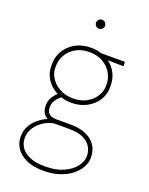

<svg xmlns="http://www.w3.org/2000/svg" viewBox="-168 -794 848 1094"><g transform="rotate(20 256.0 -247.5)"><path d="M47.4 0ZM293.5 -86.9Q342.3 -86.9 381.1 -71.5Q419.9 -56.2 442.4 -25.1Q464.8 5.9 464.8 52.2Q464.8 80.1 449.7 108.6Q434.6 137.2 405.3 160.9Q376 184.6 333 199.2Q290 213.9 234.9 213.9Q173.3 213.9 131.6 195.1Q89.8 176.3 68.6 144.5Q47.4 112.8 47.4 74.2Q47.4 38.6 62.7 10.5Q78.1 -17.6 103 -38.3Q127.9 -59.1 156.7 -71.8Q141.1 -80.6 131.1 -97.2Q121.1 -113.8 121.1 -140.6Q121.1 -169.9 133.8 -190.7Q146.5 -211.4 162.6 -225.1Q121.6 -246.1 97.7 -282.2Q73.7 -318.4 73.7 -361.3V-372.1Q73.7 -444.3 124.5 -491.2Q175.3 -538.1 252 -538.1Q286.6 -538.1 315.9 -528.3H460L460.9 -502L365.2 -503.4Q396 -481 413.1 -447.3Q430.2 -413.6 430.2 -372.1V-361.3Q430.2 -318.8 407.2 -283.2Q384.3 -247.6 344.2 -226.1Q304.2 -204.6 252.9 -204.6Q219.2 -204.6 189.5 -214.4Q180.2 -208 170.4 -197.5Q160.6 -187 153.3 -172.9Q146 -158.7 146 -140.6Q146 -118.7 154.5 -107.2Q163.1 -95.7 176.8 -91.3Q190.4 -86.9 204.6 -86.9ZM98.6 -361.3Q98.6 -325.7 121.6 -293.5Q144.5 -261.2 186 -243.7H186.5V-243.2Q216.3 -231 252.9 -231Q299.8 -231 334 -250.2Q368.2 -269.5 387 -299.6Q405.8 -329.6 405.8 -361.3V-372.1Q405.8 -408.7 386.7 -440.7Q367.7 -472.7 333.3 -492.2Q298.8 -511.7 252 -511.7Q205.6 -511.7 171.1 -492.2Q136.7 -472.7 117.7 -440.7Q98.6 -408.7 98.6 -372.1ZM234.9 187.5Q301.3 187.5 347.2 166.5Q393.1 145.5 416.7 114Q440.4 82.5 440.4 52.2Q440.4 20.5 425 -5.1Q409.7 -30.8 377.2 -45.7Q344.7 -60.5 293 -60.5H204.6H201.7Q147.9 -51.3 109.9 -12.7Q71.8 25.9 71.8 74.2Q71.8 105.5 89.1 131.1Q106.4 156.7 142.6 172.1Q178.7 187.5 234.9 187.5ZM256.3 -709.5Q267.6 -709.5 275.6 -701.4Q283.7 -693.4 283.7 -682.1Q283.7 -670.9 275.6 -663.1Q267.6 -655.3 256.3 -655.3Q244.6 -655.3 236.8 -663.1Q229 -670.9 229 -682.1Q229 -693.4 236.8 -701.4Q244.6 -709.5 256.3 -709.5Z"/></g></svg>

Font: Robert Sans Thin
Style: Regular
Weight: 100
Designer: Christian Robertson (extended by Adam Twardoch)
Foundry: Google
Version: Version 12.135;April 2, 2019;FontCreator 11.5.0.2425 64-bit;